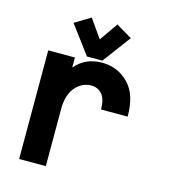

<svg xmlns="http://www.w3.org/2000/svg" viewBox="-111 -830 807 917"><g transform="rotate(15 293.0 -371.0)"><path d="M229 -742.2 293 -651.4 356 -742.2 434.6 -695.3 331.1 -556.6H254.9L151.4 -695.3ZM68.8 0V-537.1H200.7V-487.3Q250.5 -546.9 333.5 -546.9Q413.1 -546.9 467.3 -489.3Q517.1 -436.5 517.1 -329.6H385.3Q385.3 -380.4 365.7 -403.3Q344.7 -428.2 312 -428.2Q269 -428.2 237.8 -395.5Q200.7 -356.4 200.7 -282.2V0Z"/></g></svg>

Font: Consola Mono
Style: Bold
Weight: 700
Monospace: yes
Designer: Wojciech Kalinowski "wmk69" (wmk69@o2.pl)
Foundry: Wojciech Kalinowski "wmk69" (wmk69@o2.pl)
Version: Version 2.1.0